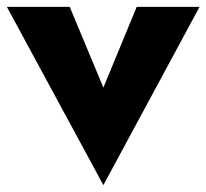

<svg xmlns="http://www.w3.org/2000/svg" viewBox="-24 -480 601 559"><path d="M-4 -460H179L277 -225L374 -460H557L277 59Z"/></svg>

Font: Jost* Heavy
Style: Regular
Weight: 800
Version: Version 3.7